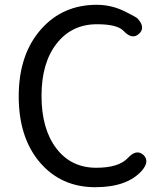

<svg xmlns="http://www.w3.org/2000/svg" viewBox="-20 -767 678 800"><path d="M377 13Q237 13 149 -87Q58 -191 58 -365.5Q58 -540 151 -645Q241 -747 383 -747Q445 -747 501 -719Q549 -695 553 -690Q588 -652 559 -626Q531 -600 495 -638Q469 -666 384 -666Q279 -666 216 -585.5Q153 -505 153 -367.5Q153 -230 214.5 -149Q276 -68 381 -68Q475 -68 513 -109Q548 -147 577 -122Q605 -96 572 -57Q511 13 377 13Z"/></svg>

Font: Resource Han Rounded CN
Style: Regular
Weight: 400
Designer: Cyano Hao (round all glyphs); Ryoko NISHIZUKA  (kana, bopomofo & ideographs); Paul D. Hunt (Latin, Greek & Cyrillic); Sa
Foundry: Cyano Hao
Version: 0.990